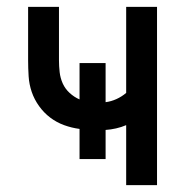

<svg xmlns="http://www.w3.org/2000/svg" viewBox="-20 -540 540 560"><path d="M348 0V-175Q334 -169 318.5 -165.5Q303 -162 288 -161V-76H212V-164Q189 -167 167 -175Q145 -183 126.5 -197Q108 -211 94 -230.5Q80 -250 72.5 -272Q65 -294 63.5 -317.5Q62 -341 62 -364V-520H152V-364Q152 -347 154 -329.5Q156 -312 163 -296.5Q170 -281 183 -269Q196 -257 212 -250V-356H288V-242Q304 -244 319.5 -251Q335 -258 348 -269V-520H438V0Z"/></svg>

Font: Iosevka Term Curly Medium
Style: Regular
Weight: 500
Designer: Belleve Invis
Foundry: Belleve Invis
Version: Version 32.3.0